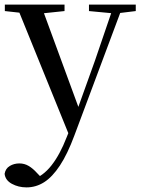

<svg xmlns="http://www.w3.org/2000/svg" viewBox="-29 -542 610 833"><path d="M86 271Q51 271 22.5 255.5Q-6 240 -9 212Q-5 189 13.5 178Q32 167 55 167Q77 167 95.5 178Q114 189 131 208L160 238L127 256L108 239Q157 223 194 176Q231 129 260 54L289 -18L295 -34L383 -279L466 -522H506L294 45Q264 126 231 176Q198 226 162.5 248.5Q127 271 86 271ZM276 57 41 -522H148L314 -70L320 -58ZM-8 -494V-522H251V-494L146 -483H92ZM357 -494V-522H560V-494L478 -484H463Z"/></svg>

Font: Noto Serif SC ExtraLight Medium
Style: Regular
Weight: 500
Version: Version 2.002-H1;hotconv 1.1.0;makeotfexe 2.6.0